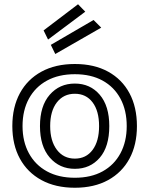

<svg xmlns="http://www.w3.org/2000/svg" viewBox="-20 -871 702 903"><path d="M185 -728 347 -851 381 -816 206 -685ZM219 -660 420 -777 456 -741 240 -617ZM624 -278Q624 -190 589 -125Q554 -60 488.5 -24Q423 12 332 12Q241 12 175 -24Q109 -60 73.5 -125Q38 -190 38 -278Q38 -367 73.5 -432.5Q109 -498 175 -534Q241 -570 332 -570Q423 -570 488.5 -534Q554 -498 589 -432.5Q624 -367 624 -278ZM576 -278Q576 -352 546.5 -407Q517 -462 462.5 -492Q408 -522 332 -522Q256 -522 201 -492Q146 -462 116 -407Q86 -352 86 -278Q86 -205 116 -150Q146 -95 201 -65Q256 -35 332 -35Q408 -35 462.5 -65Q517 -95 546.5 -150Q576 -205 576 -278ZM332 -77Q260 -77 214 -130Q168 -183 168 -278Q168 -373 214 -425.5Q260 -478 332 -478Q404 -478 449 -425.5Q494 -373 494 -278Q494 -181 449 -129Q404 -77 332 -77ZM332 -125Q385 -125 415.5 -166Q446 -207 446 -278Q446 -349 415.5 -389.5Q385 -430 332 -430Q279 -430 247.5 -389.5Q216 -349 216 -278Q216 -208 247.5 -166.5Q279 -125 332 -125Z"/></svg>

Font: Train One
Style: Regular
Weight: 400
Designer: Fontworks Inc.
Foundry: Fontworks Inc.
Version: Version 1.100